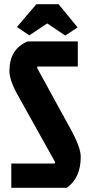

<svg xmlns="http://www.w3.org/2000/svg" viewBox="-20 -898 428 918"><path d="M154 -878H260L351 -767L292 -728L206 -786L120 -729L61 -769ZM112 -700H352V-580H160L157 -574L317 -282Q366 -194 366 -148Q366 -47 299 0H34V-116H241L244 -122L64 -445Q25 -515 25 -559Q25 -663 112 -700Z"/></svg>

Font: Jockey One
Style: Regular
Weight: 400
Designer: TypeTogether
Foundry: TypeTogether
Version: Version 1.002